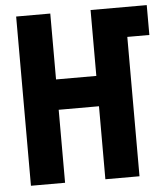

<svg xmlns="http://www.w3.org/2000/svg" viewBox="-52 -760 703 807"><g transform="rotate(-5 300.0 -357.0)"><path d="M46 0V-714H190V-436H360V-714H597V-588H504V0H360V-308H190V0Z"/></g></svg>

Font: Noto Sans Mono
Style: Bold
Weight: 700
Designer: Monotype Design Team
Foundry: Monotype Imaging Inc.
Version: Version 2.014